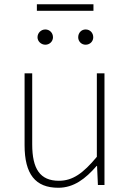

<svg xmlns="http://www.w3.org/2000/svg" viewBox="-20 -873 617 906"><path d="M255 13C328 13 383 -29 436 -90H438L442 0H473V-527H437V-133C372 -55 323 -20 258 -20C169 -20 132 -76 132 -192V-527H96V-188C96 -51 147 13 255 13ZM194 -662C214 -662 230 -678 230 -697C230 -718 214 -734 194 -734C174 -734 157 -718 157 -697C157 -678 174 -662 194 -662ZM154 -822H421V-853H154ZM384 -662C405 -662 420 -678 420 -697C420 -718 405 -734 384 -734C364 -734 349 -718 349 -697C349 -678 364 -662 384 -662Z"/></svg>

Font: Noto Sans Japanese Thin
Style: Regular
Weight: 100
Designer: Ryoko NISHIZUKA (kana & ideographs); Paul D. Hunt (Latin, Greek & Cyrillic); Wenlong ZHANG (bopomofo); Sandoll Communica
Foundry: Adobe Systems Incorporated
Version: Version 1.000;PS 1;hotconv 1.0.78;makeotf.lib2.5.61930